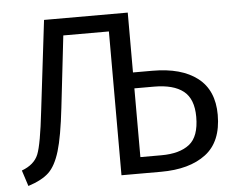

<svg xmlns="http://www.w3.org/2000/svg" viewBox="-50 -747 998 818"><g transform="rotate(-5 448.5 -338.5)"><path d="M525 -70H615Q693 -70 735 -103Q777 -136 777 -220Q777 -297 734.5 -330.5Q692 -364 609 -364H525ZM525 -432H608Q732 -432 800.5 -379Q869 -326 869 -221Q869 -106 799 -53Q729 0 607 0H438V-615H243L208 -309Q194 -186 175.5 -125Q157 -64 127.5 -36Q98 -8 39 11L17 -57Q71 -77 88 -119Q105 -161 121 -303L167 -688H525Z"/></g></svg>

Font: FiraSans
Style: Regular
Weight: 350
Designer: Carrois Corporate & Edenspiekermann AG
Foundry: Carrois Corporate GbR & Edenspiekermann AG
Version: Version 3.106;PS 003.106;hotconv 1.0.70;makeotf.lib2.5.58329